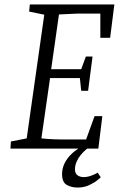

<svg xmlns="http://www.w3.org/2000/svg" viewBox="-20 -668 542 863"><path d="M27 0 29 -32 100 -46 179 -602 111 -616 114 -648H494L475 -498H431V-607H330L245 -603L210 -357H345L366 -414H396L376 -260H345L339 -317H205L166 -46Q194 -43 221 -42Q248 -41 261 -41H367L405 -146H440L422 0ZM329 175Q301 175 280 163Q259 151 259 114Q259 89 270.5 65.5Q282 42 304 21.5Q326 1 357 -13H391Q380 -7 367 4Q354 15 342.5 29Q331 43 324 59.5Q317 76 317 93Q317 112 328.5 120Q340 128 356 128Q372 128 389 122Q406 116 419 108L433 129Q431 131 417 142.5Q403 154 380 164.5Q357 175 329 175Z"/></svg>

Font: Faustina Light Light
Style: Italic
Weight: 300
Italic angle: -8°
Version: Version 1.200